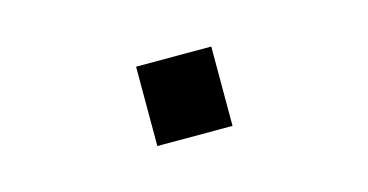

<svg xmlns="http://www.w3.org/2000/svg" viewBox="-34 -249 667 348"><g transform="rotate(-15 300.0 -74.5)"><path d="M229.5 0V-148.9H370.6V0Z"/></g></svg>

Font: Cousine
Style: Bold
Weight: 700
Monospace: yes
Designer: Steve Matteson
Foundry: Ascender Corporation
Version: Version 1.20